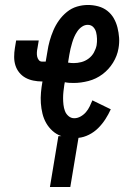

<svg xmlns="http://www.w3.org/2000/svg" viewBox="-20 -548 540 773"><path d="M181 205 215 0H227Q207 -7 191.5 -21Q176 -35 166 -52.5Q156 -70 151 -90.5Q146 -111 144.5 -132.5Q143 -154 145 -176Q147 -198 151 -220H149Q132 -220 114.5 -223.5Q97 -227 82.5 -235Q68 -243 57.5 -256Q47 -269 42 -285Q37 -301 37 -319Q37 -337 40 -355L45 -385H136L131 -355Q129 -346 128.5 -337.5Q128 -329 129.5 -321Q131 -313 136 -306.5Q141 -300 149 -300H164L171 -341Q174 -362 180 -383.5Q186 -405 195 -426Q204 -447 217.5 -466Q231 -485 249.5 -500Q268 -515 290 -521.5Q312 -528 334 -528Q355 -528 375.5 -522.5Q396 -517 412 -504.5Q428 -492 438 -474.5Q448 -457 453 -437Q458 -417 459.5 -396Q461 -375 457 -353Q452 -323 435 -295.5Q418 -268 392.5 -249Q367 -230 336.5 -222Q306 -214 277 -214Q268 -214 259 -214.5Q250 -215 241 -217L239 -207Q237 -194 235.5 -180Q234 -166 234 -153Q234 -140 235.5 -126.5Q237 -113 241.5 -101Q246 -89 256 -80.5Q266 -72 279 -72Q292 -72 304.5 -79Q317 -86 326 -96.5Q335 -107 341 -119.5Q347 -132 352 -144L426 -108Q417 -88 404.5 -68.5Q392 -49 375.5 -32.5Q359 -16 338 -5.5Q317 5 296 7L263 205ZM277 -294Q292 -294 307.5 -298Q323 -302 336.5 -312Q350 -322 358 -336.5Q366 -351 369 -366Q371 -379 370.5 -392.5Q370 -406 367 -418Q364 -430 355.5 -439Q347 -448 333 -448Q321 -448 310 -440.5Q299 -433 291.5 -422Q284 -411 279 -399.5Q274 -388 270.5 -376Q267 -364 264 -352Q261 -340 259 -327L254 -296Q260 -295 265.5 -294.5Q271 -294 277 -294Z"/></svg>

Font: Iosevka SS04 Medium
Style: Italic
Weight: 500
Italic angle: -9°
Monospace: yes
Designer: Belleve Invis
Foundry: Belleve Invis
Version: Version 19.0.0; ttfautohint (v1.8.4)